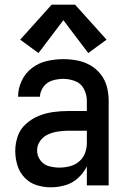

<svg xmlns="http://www.w3.org/2000/svg" viewBox="-20 -790 540 818"><path d="M144 -564 250 -704 356 -564 434 -621 300 -770H200L66 -621ZM197 8Q228 8 258.5 -1Q289 -10 312.5 -31.5Q336 -53 350 -81V0H443V-361Q443 -391 435.5 -420Q428 -449 409.5 -473Q391 -497 364.5 -512Q338 -527 308.5 -532.5Q279 -538 250 -538Q214 -538 179.5 -530Q145 -522 116.5 -500.5Q88 -479 72.5 -446Q57 -413 57 -378H150Q151 -401 165.5 -420.5Q180 -440 203 -447Q226 -454 250 -454Q275 -454 300 -444.5Q325 -435 337.5 -411Q350 -387 350 -361V-317H269Q237 -317 205.5 -312.5Q174 -308 144.5 -296Q115 -284 90.5 -262Q66 -240 55.5 -209.5Q45 -179 45 -147Q45 -116 54 -86Q63 -56 85 -33Q107 -10 136.5 -1Q166 8 197 8ZM233 -76Q211 -76 188.5 -82Q166 -88 152 -107Q138 -126 138 -149Q138 -171 151 -189.5Q164 -208 184 -217Q204 -226 226 -229.5Q248 -233 269 -233H350V-180Q350 -158 342 -137Q334 -116 316.5 -101.5Q299 -87 277 -81.5Q255 -76 233 -76Z"/></svg>

Font: Iosevka SS08 Medium
Style: Regular
Weight: 500
Monospace: yes
Designer: Belleve Invis
Foundry: Belleve Invis
Version: Version 3.4.3; ttfautohint (v1.8.3)